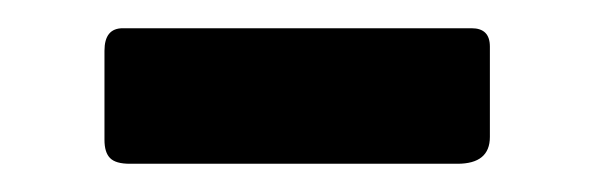

<svg xmlns="http://www.w3.org/2000/svg" viewBox="-20 -332 420 136"><path d="M327 -235V-299C327 -307.7 322.7 -312 314 -312H67C58.3 -312 54 -306.7 54 -296V-233C54 -227 55.3 -222.7 58 -220C60.7 -217.3 65.3 -216 72 -216H304C319.3 -216 327 -222.3 327 -235Z"/></svg>

Font: Libre Franklin SemiBold
Style: Regular
Weight: 600
Designer: Pablo Impallari, Rodrigo Fuenzalida
Foundry: Impallari Type
Version: Version 1.002; ttfautohint (v1.5)